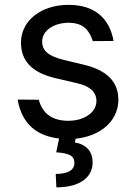

<svg xmlns="http://www.w3.org/2000/svg" viewBox="-20 -573 566 807"><path d="M370 -400.2 457.4 -400.9C439.3 -500 374.6 -552.6 268.1 -552.6C153.8 -552.6 68.2 -487.2 68.2 -393.8C68.2 -318.2 113.3 -267.4 214.1 -244.3L305 -223C359.7 -210.6 385.3 -185 385.3 -148.1C385.3 -102.6 336.6 -65.3 267.4 -65.3C201 -65.3 158.7 -94.5 143.1 -153.8L54 -154.5C72.1 -50.4 136.4 -1.4 228.3 9.2L216.3 67.1C269.9 71.4 292.6 80.3 292.6 112.6C292.6 145.2 259.6 158 214.1 158L217 214.5C316.8 214.5 369.3 171.5 369.3 109.7C369.3 55 332.4 31.6 294.7 25.9L297.9 9.9C403.8 -0.4 477.3 -66.1 477.6 -153.4C477.3 -229.8 429.7 -277.7 331.7 -301.1L248.9 -321C185.7 -336.6 157.3 -358 157.3 -398.4C157.3 -444.2 206 -477.3 268.5 -477.3C335.9 -477.3 357.2 -439.3 370 -400.2Z"/></svg>

Font: Margiela Sans Text
Style: Regular
Weight: 400
Designer: Stefan Endress, Andreas Faust
Version: Version 1.100;FEAKit 1.0